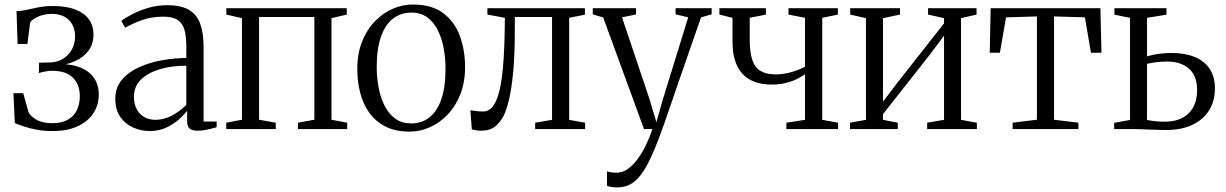

<svg xmlns="http://www.w3.org/2000/svg" viewBox="-20 -558 5299 830"><path d="M207 8.5Q170.5 8.5 139.5 2.8Q108.5 -3 84.2 -11Q60 -19 44 -26L38 -155H80.5L103 -74.5Q110.5 -56.5 136.8 -41Q163 -25.5 207 -25.5Q247 -25.5 273.2 -40.5Q299.5 -55.5 312.2 -81.8Q325 -108 325 -142Q325 -192.5 295.2 -222.2Q265.5 -252 205 -252Q196 -252 184.8 -250.5Q173.5 -249 163.8 -246.8Q154 -244.5 148 -242L149 -287L193.5 -288Q225.5 -288 250.5 -302.8Q275.5 -317.5 290 -342.8Q304.5 -368 304.5 -400.5Q304.5 -430.5 292.5 -452.2Q280.5 -474 258 -486Q235.5 -498 204 -498Q174 -498 148.2 -487.5Q122.5 -477 110.5 -461.5L98.5 -368H56L51.5 -510Q71.5 -510.5 88.2 -513.8Q105 -517 122.2 -521.2Q139.5 -525.5 160.5 -528.8Q181.5 -532 209.5 -532Q266 -532 304.8 -517.2Q343.5 -502.5 363.8 -475.2Q384 -448 384 -409Q384 -368 362.8 -339.2Q341.5 -310.5 305.5 -294.2Q269.5 -278 224.5 -273.5L240 -281Q292.5 -281 329.8 -265.2Q367 -249.5 387 -220Q407 -190.5 407 -149Q407 -104.5 384 -69Q361 -33.5 316.5 -12.5Q272 8.5 207 8.5Z M627 8.5Q590.5 8.5 556.5 -6.2Q522.5 -21 500.5 -51.8Q478.5 -82.5 478.5 -131Q478.5 -179.5 506.8 -213Q535 -246.5 580.8 -267.2Q626.5 -288 680.5 -297.5Q734.5 -307 785.5 -307.5V-355.5Q785.5 -399 777.8 -427.8Q770 -456.5 748.8 -471.2Q727.5 -486 686.5 -486Q634 -486 592.2 -470.5Q550.5 -455 521 -438L504.5 -467.5Q519.5 -479.5 549.5 -495.5Q579.5 -511.5 619.2 -523.5Q659 -535.5 703 -535.5Q762 -535.5 796.2 -515.8Q830.5 -496 845.2 -456Q860 -416 860 -354.5V-32.5H916.5V-8Q906 -5 892.5 -1.5Q879 2 864.2 4.5Q849.5 7 834 7Q812 7 800.5 -1.5Q789 -10 789 -34.5V-79.5Q779 -65.5 756.5 -44.5Q734 -23.5 701.2 -7.5Q668.5 8.5 627 8.5ZM650.5 -40Q689 -40 722.8 -58Q756.5 -76 785.5 -104.5V-274Q720 -274 668.8 -258.2Q617.5 -242.5 588.2 -212.8Q559 -183 559 -140.5Q559 -107.5 571.5 -85Q584 -62.5 605 -51.2Q626 -40 650.5 -40Z M958 0V-27.5L1026 -40.5V-479.5L958.5 -495V-522.5H1479V-495L1413 -479.5V-40.5L1481 -27.5V0H1268V-27.5L1339 -40.5V-484.5H1100V-40.5L1172 -27.5V0Z M1524.5 -259.5Q1524.5 -326 1545 -377.8Q1565.5 -429.5 1600.2 -465.5Q1635 -501.5 1677.5 -520Q1720 -538.5 1764.5 -538.5Q1847.5 -538.5 1897 -500.5Q1946.5 -462.5 1968.5 -401Q1990.5 -339.5 1990.5 -268.5Q1990.5 -202.5 1970 -150.5Q1949.5 -98.5 1915 -62.5Q1880.5 -26.5 1838 -7.8Q1795.5 11 1751.5 11Q1689.5 11 1646 -11.2Q1602.5 -33.5 1575.8 -71.5Q1549 -109.5 1536.8 -158Q1524.5 -206.5 1524.5 -259.5ZM1757.5 -24.5Q1804 -24.5 1837.2 -51.2Q1870.5 -78 1888.2 -130.2Q1906 -182.5 1906 -259.5Q1906 -305.5 1898 -349Q1890 -392.5 1872.5 -427.5Q1855 -462.5 1827 -483Q1799 -503.5 1758.5 -503.5Q1712 -503.5 1678.2 -477Q1644.5 -450.5 1626.5 -398.2Q1608.5 -346 1608.5 -268.5Q1608.5 -222 1617 -178.2Q1625.5 -134.5 1643.2 -99.8Q1661 -65 1689.2 -44.8Q1717.5 -24.5 1757.5 -24.5Z M2059.5 7Q2047.5 7 2037 5.2Q2026.5 3.5 2019.5 1L2013.5 -81.5Q2023.5 -79.5 2039 -77.8Q2054.5 -76 2069 -76Q2104 -76 2124.5 -122Q2145 -168 2153.5 -258.2Q2162 -348.5 2162.5 -481L2087 -495V-522.5H2508.5V-494.5L2440.5 -481V-40L2509.5 -27.5V0H2293.5V-27.5L2366.5 -40V-484.5H2205.5V-429Q2205.5 -320.5 2198.5 -247.2Q2191.5 -174 2180.8 -129Q2170 -84 2158.5 -60Q2144 -30.5 2121 -11.8Q2098 7 2059.5 7Z M2649 252Q2633.5 252 2621.8 250Q2610 248 2604 245V182.5Q2610 185.5 2622.2 187Q2634.5 188.5 2646.5 188.5Q2670.5 188.5 2693 173Q2715.5 157.5 2735.2 131Q2755 104.5 2771.5 70.8Q2788 37 2800.5 0H2764L2587.5 -482.5L2542.5 -496V-522.5H2729.5V-495.5L2669 -483L2787 -132L2817.5 -29.5L2846.5 -131.5L2955 -483L2900.5 -496V-522.5H3056.5V-496L3010.5 -483Q2984 -406.5 2959.8 -337.2Q2935.5 -268 2915.2 -208.8Q2895 -149.5 2879 -103.2Q2863 -57 2852.2 -26Q2841.5 5 2836.5 17.5Q2807 98.5 2780 150.5Q2753 202.5 2722 227.2Q2691 252 2649 252Z M3379.5 0V-27.5L3460 -40V-237Q3443.5 -225 3422.2 -215Q3401 -205 3374.5 -198.8Q3348 -192.5 3316 -192.5Q3260 -192.5 3222.2 -213.5Q3184.5 -234.5 3165.5 -275.8Q3146.5 -317 3146.5 -378V-481L3090 -495V-522.5H3291V-495L3221 -481V-388.5Q3221 -332 3232.2 -298.8Q3243.5 -265.5 3268.2 -251Q3293 -236.5 3332 -236.5Q3369.5 -236.5 3403.8 -247Q3438 -257.5 3460 -269.5V-481L3388.5 -495V-522.5H3602V-495L3534.5 -481V-40L3603 -27.5V0Z M3654.5 0V-27.5L3723.5 -40V-479.5L3655.5 -495V-522.5H3870.5V-495L3797 -479.5V-118.5L3859 -200L4061 -457V-479.5L3992 -495V-522.5H4201.5V-495L4134.5 -479.5V-40L4203 -27.5V0H3988V-27.5L4061 -40V-403.5L3995.5 -316.5L3797 -64.5V-40L3861 -27.5V0Z M4357.5 0V-27.5L4462.5 -40.5V-487L4329 -483L4302.5 -330H4258.5L4262.5 -522.5H4737L4741.5 -330H4696L4670 -483L4536.5 -487V-40.5L4642 -27.5V0Z M4796.5 0V-27L4865 -39.5V-481L4797.5 -494.5V-522.5H5022.5V-494.5L4938.5 -481V-314Q4952 -318.5 4968.8 -321.8Q4985.5 -325 5004.8 -327Q5024 -329 5044.5 -329Q5102 -329 5144 -312Q5186 -295 5209 -261Q5232 -227 5232 -175.5Q5232 -121.5 5207 -81.2Q5182 -41 5134.8 -18.5Q5087.5 4 5021.5 4Q5008 4 4990 3.5Q4972 3 4953.2 2.2Q4934.5 1.5 4917 0.8Q4899.5 0 4885.5 0ZM5015.5 -32Q5081.5 -32 5118.2 -68Q5155 -104 5155 -168Q5155 -230.5 5119.8 -261.2Q5084.5 -292 5026 -292Q5002.5 -292 4979.2 -289.2Q4956 -286.5 4938.5 -282V-39.5Q4953 -36.5 4972.8 -34.2Q4992.5 -32 5015.5 -32Z"/></svg>

Font: Merriweather 96pt Light
Style: Regular
Weight: 300
Version: Version 2.100